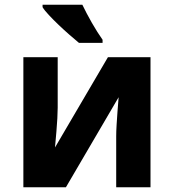

<svg xmlns="http://www.w3.org/2000/svg" viewBox="-20 -786 730 806"><path d="M222.2 -545.9V-334Q222.2 -316.9 220.7 -289.1Q219.2 -261.2 216.8 -233.9Q214.4 -202.1 210.9 -167L433.1 -545.9H611.8V0H467.8V-213.9Q467.8 -234.4 469.5 -262.2Q471.2 -290 473.1 -315.9Q475.1 -346.2 478 -377.9L256.8 0H78.1V-545.9ZM311.5 -606Q294.9 -619.6 271.7 -639.9Q248.5 -660.2 226.1 -681.6Q203.6 -703.1 185.1 -722.9Q166.5 -742.7 158.7 -755.9V-766.1H325.7Q333.5 -749.5 344 -729.7Q354.5 -710 365.7 -690.2Q377 -670.4 388.7 -651.9Q400.4 -633.3 410.6 -619.1V-606Z"/></svg>

Font: Droid Sans
Style: Bold
Weight: 700
Foundry: Ascender Corporation
Version: Version 1.00 build 112